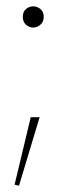

<svg xmlns="http://www.w3.org/2000/svg" viewBox="-20 -451 210 606"><path d="M85 -364Q72 -364 62 -373Q52 -382 52 -398Q52 -414 62 -422.5Q72 -431 85 -431Q97 -431 107.5 -422.5Q118 -414 118 -398Q118 -382 107.5 -373Q97 -364 85 -364ZM26 132 77 -81H105L40 135Z"/></svg>

Font: Murecho Thin
Style: Regular
Weight: 100
Designer: Neil Summerour
Foundry: Positype
Version: Version 1.010